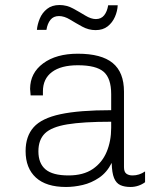

<svg xmlns="http://www.w3.org/2000/svg" viewBox="-20 -735 640 765"><path d="M243 10Q164 10 123 -27.5Q82 -65 82 -133Q82 -192 114 -228Q146 -264 221 -280Q296 -296 423 -296V-360Q423 -423 393 -449Q363 -475 290 -475Q223 -475 187 -448Q151 -421 151 -371V-355H102Q100 -379 99.5 -386Q99 -393 99 -391Q99 -389 99.5 -384.5Q100 -380 100 -381Q100 -444 152 -482.5Q204 -521 290 -521Q384 -521 429 -484Q474 -447 474 -370V-69Q474 -50 483.5 -43Q493 -36 508 -36Q535 -36 558 -52V-9Q546 0 531 5Q516 10 500 10Q476 10 459.5 2.5Q443 -5 434.5 -25.5Q426 -46 425 -86Q406 -48 375 -27Q344 -6 309.5 2Q275 10 243 10ZM253 -36Q312 -36 349.5 -61.5Q387 -87 405 -130Q423 -173 423 -226V-250Q311 -250 248 -239.5Q185 -229 159 -203.5Q133 -178 133 -132Q133 -84 161.5 -60Q190 -36 253 -36ZM127 -616Q129 -638 138.5 -661Q148 -684 167.5 -699.5Q187 -715 217 -715Q246 -715 271.5 -701Q297 -687 320 -673Q343 -659 362 -659Q383 -659 395 -674Q407 -689 411 -714H449Q448 -691 438 -668Q428 -645 409 -630Q390 -615 361 -615Q333 -615 307.5 -629Q282 -643 259 -657Q236 -671 215 -671Q193 -671 181 -656Q169 -641 165 -616Z"/></svg>

Font: Chivo Mono Thin
Style: Regular
Weight: 250
Designer: Hector Gatti
Foundry: Omnibus-Type
Version: Version 1.008